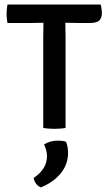

<svg xmlns="http://www.w3.org/2000/svg" viewBox="-20 -565 476 848"><path d="M171 -405Q171 -421 171.5 -434.2Q172 -447.5 172 -464.5Q162.5 -464.5 145.8 -464Q129 -463.5 119.5 -463.5H13Q11 -474 10 -484.5Q9 -495 9 -503.5Q9 -512.5 10 -523.5Q11 -534.5 13 -545H424.5Q427 -536.5 428.5 -525.8Q430 -515 430 -507.5Q430 -486 418.8 -474.8Q407.5 -463.5 377 -463.5H320Q311 -463.5 294.2 -464Q277.5 -464.5 268.5 -464.5Q268.5 -447.5 269 -434.2Q269.5 -421 269.5 -405V0Q260 2 246 3Q232 4 220.5 4Q209.5 4 195.5 3Q181.5 2 171 0ZM271.5 61Q280.5 81.5 280.5 111.5Q280.5 161 248 200.8Q215.5 240.5 160.5 262.5Q148.5 258.5 139.8 246.8Q131 235 128.5 221Q187.5 181.5 187.5 125.5Q187.5 112 184 98.2Q180.5 84.5 174.5 73Q200.5 56 237.5 56Q256 56 271.5 61Z"/></svg>

Font: Signika Negative SC
Style: Regular
Weight: 400
Designer: Anna Giedryś
Foundry: Anna Giedryś
Version: Version 2.000; ttfautohint (v1.8.3) -l 8 -r 50 -G 200 -x 9 -